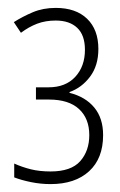

<svg xmlns="http://www.w3.org/2000/svg" viewBox="-20 -878 303 486"><path d="M108 -412Q83 -412 58.5 -417Q34 -422 16 -429V-464Q36 -455 58 -449.5Q80 -444 108 -444Q160 -444 183 -470Q206 -496 206 -536Q206 -578 180 -602Q154 -626 104 -626H71V-657H103Q146 -657 170.5 -683.5Q195 -710 195 -752Q195 -789 175.5 -807.5Q156 -826 121 -826Q95 -826 74 -818Q53 -810 33 -795L15 -822Q37 -836 63 -847Q89 -858 121 -858Q172 -858 200.5 -830.5Q229 -803 229 -754Q229 -712 208 -684Q187 -656 156 -645V-643Q196 -633 218.5 -606Q241 -579 241 -536Q241 -477 205.5 -444.5Q170 -412 108 -412Z"/></svg>

Font: Noto Sans Tamil UI ExtraCondensed ExtraLight
Style: Regular
Weight: 200
Width: 2
Designer: Jelle Bosma - Monotype Design Team
Foundry: Monotype Imaging Inc.
Version: Version 2.004; ttfautohint (v1.8.4.7-5d5b)